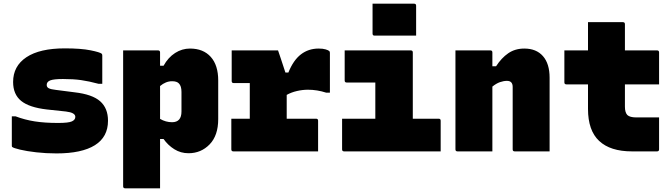

<svg xmlns="http://www.w3.org/2000/svg" viewBox="-20 -820 3640 1040"><path d="M295 -154Q351 -154 369.5 -162.5Q388 -171 388 -187Q388 -210 337 -216L234 -227Q138 -238 94.5 -273.5Q51 -309 51 -376Q51 -462 123 -510Q195 -558 331 -558Q419 -558 470.5 -547.5Q522 -537 531 -529Q534 -526 534 -519V-366H514Q462 -380 420 -386Q378 -392 321 -392Q271 -392 252 -384.5Q233 -377 233 -360Q233 -347 245 -341.5Q257 -336 283 -333L384 -320Q480 -309 522.5 -271.5Q565 -234 565 -166Q565 -78 494 -33.5Q423 11 286 11Q229 11 176.5 5Q124 -1 88.5 -9.5Q53 -18 46 -24Q44 -26 44 -31V-190H64Q114 -171 168 -162.5Q222 -154 295 -154Z M647 -547H836Q847 -547 847 -536V-464H866Q891 -509 928.5 -533Q966 -557 1009 -557Q1081 -557 1121.5 -512Q1162 -467 1162 -384V-175Q1162 -86 1115.5 -38Q1069 10 1001 10Q959 10 924.5 -11.5Q890 -33 866 -67H847V200H658Q647 200 647 189ZM912 -380Q878 -380 847 -354V-176Q878 -158 912 -158Q963 -158 963 -216V-322Q963 -354 949 -368Q938 -380 912 -380Z M1233 -177H1333V-370H1246Q1235 -370 1235 -381V-547H1486Q1486 -547 1490.5 -534Q1495 -521 1501.5 -501.5Q1508 -482 1514.5 -462Q1521 -442 1526 -427H1542Q1569 -494 1610 -525.5Q1651 -557 1706 -557Q1729 -557 1744 -552.5Q1759 -548 1764 -543Q1767 -540 1767 -533V-318H1747Q1698 -334 1648 -334Q1619 -334 1588.5 -327Q1558 -320 1533 -306V-177H1692Q1703 -177 1703 -166V0H1244Q1233 0 1233 -11Z M1833 -177H2013V-373H1858Q1847 -373 1847 -384V-547H2205Q2216 -547 2216 -536V-177H2356Q2367 -177 2367 -166V0H1844Q1833 0 1833 -11ZM1998 -800H2223Q2234 -800 2234 -789V-627H2009Q1998 -627 1998 -638Z M2647 0H2458Q2447 0 2447 -11V-547H2636Q2647 -547 2647 -536V-461H2667Q2696 -506 2733 -531.5Q2770 -557 2820 -557Q2885 -557 2921 -516Q2957 -475 2957 -399V0H2768Q2757 0 2757 -11V-349Q2757 -382 2726 -382Q2708 -382 2688 -375Q2668 -368 2647 -351Z M3037 -547H3165V-700H3354Q3365 -700 3365 -689V-547H3539Q3550 -547 3550 -536V-363H3365V-242Q3365 -211 3378 -197Q3392 -184 3426 -184H3550V-11Q3550 0 3539 0H3403Q3286 0 3225.5 -56.5Q3165 -113 3165 -230V-363H3048Q3037 -363 3037 -374Z"/></svg>

Font: Recursive Mn Lnr St Blk
Style: Regular
Weight: 900
Monospace: yes
Version: Version 1.079;hotconv 1.0.112;makeotfexe 2.5.65598; ttfautoh